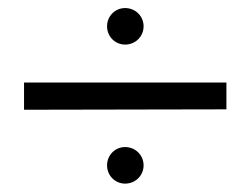

<svg xmlns="http://www.w3.org/2000/svg" viewBox="-20 -551 616 472"><path d="M536.6 -348.1H39.1V-281.2L536.6 -282.2ZM243.2 -144.5C243.2 -119.6 262.7 -99.6 287.6 -99.6C313 -99.6 333 -119.6 333 -144.5C333 -169.4 313 -189.5 287.6 -189.5C262.7 -189.5 243.2 -169.4 243.2 -144.5ZM243.2 -486.3C243.2 -461.4 262.7 -441.4 287.6 -441.4C313 -441.4 333 -461.4 333 -486.3C333 -511.2 313 -531.2 287.6 -531.2C262.7 -531.2 243.2 -511.2 243.2 -486.3Z"/></svg>

Font: Faust Sans
Style: Regular
Weight: 400
Designer: Andreas Faust
Version: Version 1.003;Glyphs 3.1.2 (3151)